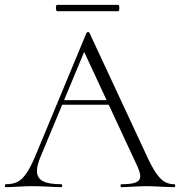

<svg xmlns="http://www.w3.org/2000/svg" viewBox="-23 -770 741 790"><path d="M227 -358H433L440 -339H212ZM694 0Q676 0 636 -2Q598 -4 580 -4Q559 -4 525 -2Q493 0 477 0Q473 0 473 -6Q473 -12 477 -12Q518 -12 536 -19.5Q554 -27 554 -45Q554 -59 543 -84L317 -570L336 -587L143 -123Q129 -89 129 -67Q129 -38 153 -25Q177 -12 228 -12Q233 -12 233 -6Q233 0 228 0Q210 0 176 -2Q138 -4 110 -4Q85 -4 51 -2Q21 0 2 0Q-3 0 -3 -6Q-3 -12 2 -12Q30 -12 49.5 -22Q69 -32 86.5 -58Q104 -84 124 -132L333 -635Q335 -638 339.5 -638Q344 -638 345 -635L577 -137Q600 -86 618 -59.5Q636 -33 653.5 -22.5Q671 -12 694 -12Q698 -12 698 -6Q698 0 694 0ZM207 -737Q207 -750 212 -750H463Q468 -750 468 -737Q468 -724 463 -724H212Q210 -724 208.5 -728Q207 -732 207 -737Z"/></svg>

Font: Cormorant SC Light
Style: Regular
Weight: 300
Designer: Christian Thalmann (Catharsis Fonts)
Foundry: Catharsis Fonts
Version: Version 4.000